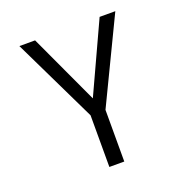

<svg xmlns="http://www.w3.org/2000/svg" viewBox="-126 -816 901 931"><g transform="rotate(-20 325.0 -350.0)"><path d="M282 0V-266.5L72.5 -700H153.5L320.5 -340L486.5 -700H567.5L359 -266.5V0Z"/></g></svg>

Font: Trispace Light
Style: Regular
Weight: 300
Designer: Tyler Finck
Foundry: Etcetera Type Company
Version: Version 1.210; ttfautohint (v1.8.3)